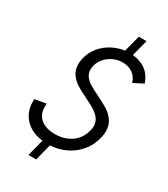

<svg xmlns="http://www.w3.org/2000/svg" viewBox="-223 -912 992 1133"><g transform="rotate(30 273.0 -345.0)"><path d="M191.9 5.9Q144.5 0.5 107.4 -21.2Q70.3 -43 48.8 -79.8Q27.3 -116.7 27.3 -166Q27.3 -176.8 27.8 -182.6L105 -196.3Q103.5 -185.5 103.5 -175.3Q103.5 -120.1 139.9 -92.3Q176.3 -64.5 234.4 -64.5Q299.8 -64.5 346.7 -97.4Q393.6 -130.4 408.7 -193.4Q411.6 -207.5 411.6 -218.8Q411.6 -248 395.3 -269.5Q378.9 -291 355.2 -305.7Q331.5 -320.3 289.6 -340.8Q243.7 -362.8 215.6 -380.6Q187.5 -398.4 168.2 -425.8Q148.9 -453.1 148.9 -491.7Q148.9 -510.7 153.8 -530.8Q164.1 -576.7 192.6 -612.3Q221.2 -647.9 261.7 -669.9Q302.2 -691.9 348.6 -698.2L377.9 -810.1H430.2L401.4 -698.7Q455.1 -693.8 492.4 -666Q529.8 -638.2 545.9 -587.4L480 -554.2Q468.3 -593.3 439.2 -612.3Q410.2 -631.3 370.6 -631.3Q339.8 -631.3 310.1 -617.9Q280.3 -604.5 258.8 -580.1Q237.3 -555.7 230 -524.4Q227.1 -512.2 227.1 -501Q227.1 -474.1 242.4 -454.1Q257.8 -434.1 280.8 -420.4Q303.7 -406.7 343.8 -387.2Q391.1 -364.3 419.7 -346.2Q448.2 -328.1 468.5 -299.1Q488.8 -270 488.8 -228.5Q488.8 -206.5 483.4 -185.1Q470.7 -129.4 435.8 -86.7Q400.9 -43.9 350.8 -19.5Q300.8 4.9 244.1 7.3L215.3 120.1H162.6Z"/></g></svg>

Font: Acari Sans
Style: Italic
Weight: 400
Italic angle: -13°
Designer: Alfredo Marco Pradil and Stefan Peev
Foundry: Hanken Design Co.
Version: Version 1.045;January 11, 2019;FontCreator 11.5.0.2425 64-bi